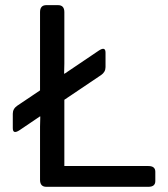

<svg xmlns="http://www.w3.org/2000/svg" viewBox="-20 -720 646 740"><path d="M56.2 -218.8Q29.3 -200.7 29.3 -226.1V-281.7Q29.3 -300.8 46.4 -312.5L134.3 -371.6V-673.3Q134.3 -700.2 158.7 -700.2H203.6Q228 -700.2 228 -673.3V-475.1Q228 -455.6 227.1 -436H229L359.9 -524.4Q386.7 -542.5 386.7 -517.1V-461.4Q386.7 -442.4 369.6 -430.7L228 -335.4V-80.1H551.8Q578.6 -80.1 578.6 -58.1V-22Q578.6 0 551.8 0H158.7Q134.3 0 134.3 -26.9V-231.9Q134.3 -251.5 135.3 -271H133.3Z"/></svg>

Font: Istok
Style: Regular
Weight: 500
Designer: Andrey V. Panov
Foundry: Andrey V. Panov
Version: Version 1.0.3